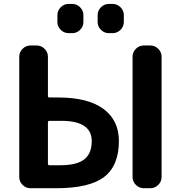

<svg xmlns="http://www.w3.org/2000/svg" viewBox="-20 -989 929 988"><path d="M226.6 -494.1Q226.6 -487.3 234.4 -487.3H280.3Q432.6 -487.3 512.2 -428.7Q591.8 -370.1 591.8 -263.7Q591.8 -136.7 516.1 -78.6Q440.4 -20.5 269.5 -20.5H136.7Q113.3 -20.5 96.2 -37.6Q79.1 -54.7 79.1 -78.1V-697.3Q79.1 -720.7 96.2 -737.8Q113.3 -754.9 136.7 -754.9H168.9Q192.4 -754.9 209.5 -737.8Q226.6 -720.7 226.6 -697.3ZM226.6 -146.5Q226.6 -138.7 234.4 -138.7H290Q375 -138.7 413.6 -168.9Q452.1 -199.2 452.1 -262.7Q452.1 -367.2 295.9 -367.2Q293.9 -367.2 293 -367.2H234.4Q226.6 -367.2 226.6 -359.4ZM719.7 -20.5Q696.3 -20.5 679.2 -37.6Q662.1 -54.7 662.1 -78.1V-697.3Q662.1 -720.7 679.2 -737.8Q696.3 -754.9 719.7 -754.9H753.9Q777.3 -754.9 794.4 -737.8Q811.5 -720.7 811.5 -697.3V-78.1Q811.5 -54.7 794.4 -37.6Q777.3 -20.5 753.9 -20.5ZM333 -818.4Q309.6 -818.4 292.5 -835.4Q275.4 -852.5 275.4 -876V-911.1Q275.4 -934.6 292.5 -951.7Q309.6 -968.8 333 -968.8H351.6Q375 -968.8 392.1 -951.7Q409.2 -934.6 409.2 -911.1V-876Q409.2 -852.5 392.1 -835.4Q375 -818.4 351.6 -818.4ZM540 -818.4Q516.6 -818.4 499.5 -835.4Q482.4 -852.5 482.4 -876V-911.1Q482.4 -934.6 499.5 -951.7Q516.6 -968.8 540 -968.8H559.6Q583 -968.8 600.1 -951.7Q617.2 -934.6 617.2 -911.1V-876Q617.2 -852.5 600.1 -835.4Q583 -818.4 559.6 -818.4Z"/></svg>

Font: Gen Jyuu Gothic Bold
Style: Bold
Weight: 700
Designer: [Source Han Sans]
Ryoko NISHIZUKA  (kana & ideographs); Paul D. Hunt (Latin, Greek & Cyrillic); Wenlong ZHANG  (bopomofo
Version: Version 1.002.20150607